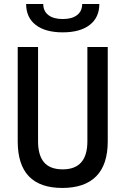

<svg xmlns="http://www.w3.org/2000/svg" viewBox="-20 -928 626 958"><path d="M291 9.8Q68.4 9.8 68.4 -222.7V-693.4H169.9V-222.7Q169.9 -153.3 199.7 -118.2Q229.5 -83 293 -83Q416 -83 416 -222.7V-693.4H517.6V-222.7Q517.6 -106.4 460 -48.3Q402.3 9.8 291 9.8ZM293 -766.6Q206.1 -766.6 158.2 -803.7Q110.4 -840.8 110.4 -908.2H195.8Q195.8 -872.6 221.4 -852.8Q247.1 -833 293 -833Q339.4 -833 364.7 -852.8Q390.1 -872.6 390.1 -908.2H475.6Q475.6 -840.8 427.7 -803.7Q379.9 -766.6 293 -766.6Z"/></svg>

Font: Cascadia Mono PL
Style: Regular
Weight: 400
Monospace: yes
Designer: Aaron Bell
Foundry: Saja Typeworks
Version: Version 2404.023; ttfautohint (v1.8.4)